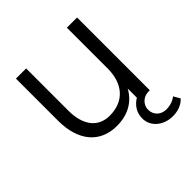

<svg xmlns="http://www.w3.org/2000/svg" viewBox="-181 -632 933 933"><g transform="rotate(-45 285.0 -165.5)"><path d="M255 10C331 10 388 -23 420 -82V-19C390 -1 367 29 367 71C367 130 420 169 481 169C523 169 554 151 568 134L549 101C532 114 509 123 481 123C445 123 417 98 417 61C417 28 445 0 480 0H490V-500H420V-220C420 -113 362 -50 265 -50C186 -50 140 -109 140 -210V-500H70V-210C70 -72 139 10 255 10Z"/></g></svg>

Font: Gully Light
Style: Regular
Weight: 300
Designer: jaikishan Patel
Foundry: MagicType
Version: Version 1.000;Glyphs 3.2 (3242)